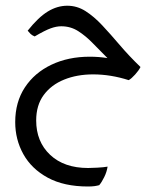

<svg xmlns="http://www.w3.org/2000/svg" viewBox="-20 -308 555 684"><path d="M293.5 356.4Q208 356.4 150.1 325Q92.3 293.5 63.2 241.2Q34.2 189 34.2 127Q34.2 55.7 68.6 3.4Q103 -48.8 163.1 -77.4Q223.1 -106 299.8 -106Q332 -106 362.8 -101.1Q335.4 -128.4 310.3 -154.3Q285.2 -180.2 258.3 -197.3Q231.4 -214.4 198.2 -214.4Q180.7 -214.4 160.4 -207Q140.1 -199.7 103.5 -178.2Q94.2 -182.1 89.1 -187Q84 -191.9 78.6 -198.7Q116.7 -246.6 150.4 -267.1Q184.1 -287.6 219.7 -287.6Q254.4 -287.6 284.4 -268.6Q314.5 -249.5 344 -218Q373.5 -186.5 406.5 -147.7Q439.5 -108.9 480.5 -69.3Q474.6 -57.1 461.4 -42.5Q448.2 -27.8 438.5 -22.5Q374 -43 312 -43Q254.4 -43 208.5 -24.4Q162.6 -5.9 135.7 30.5Q108.9 66.9 108.9 121.1Q108.9 196.8 158.7 243.7Q208.5 290.5 293.9 290.5Q304.7 290.5 327.1 289.3Q349.6 288.1 363.3 285.6Q360.4 304.7 351.3 323Q342.3 341.3 333.5 351.6Q327.1 353.5 317.4 355Q307.6 356.4 293.5 356.4Z"/></svg>

Font: Harmattan
Style: Regular
Weight: 400
Designer: George W. Nuss III and SIL International
Foundry: SIL International
Version: Version 4.000